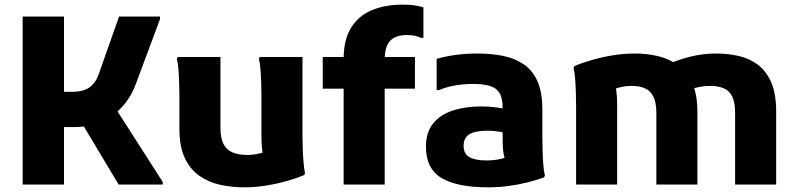

<svg xmlns="http://www.w3.org/2000/svg" viewBox="-20 -791 3419 823"><path d="M299.5 -246.4H171.7V-397.6H289.9Q338.8 -397.6 365.3 -417.8Q391.8 -437.9 404.3 -476L490.3 -720H665.9V-709.2L562.3 -431.2Q543.6 -378.9 506.8 -336.7Q470 -294.6 417.9 -270.5Q365.7 -246.4 299.5 -246.4ZM77.1 0V-720H254.3V0ZM467.9 -338.4 677.7 -10.8V0H488.5L324.7 -273.6Z M1026.4 12Q973.7 12 924 1.1Q874.3 -9.7 834.9 -37.3Q795.4 -64.8 772.2 -113.6Q749 -162.4 749 -238V-380.4Q749 -400.4 748.1 -431Q747.3 -461.6 745.1 -491.2Q742.9 -520.8 738.2 -538.8L741.6 -546.8H925V-243.2Q925 -196.8 939.3 -171.5Q953.5 -146.1 979.5 -136.5Q1005.4 -126.8 1039.5 -126.8Q1068 -126.8 1093.1 -133.4Q1118.2 -139.9 1138.3 -146.2L1113.6 -107.5Q1107.5 -122.9 1104 -147.1Q1100.6 -171.2 1100.6 -207.2V-380.4Q1100.6 -400.4 1099.7 -431Q1098.9 -461.6 1096.7 -491.2Q1094.5 -520.8 1089.8 -538.8L1093.2 -546.8H1276.6V-210Q1276.6 -190 1277.5 -158.7Q1278.3 -127.4 1280.9 -97.1Q1283.4 -66.8 1287.4 -48.8L1284 -40.8Q1251 -26.6 1208.7 -14.8Q1166.4 -2.9 1119.6 4.5Q1072.7 12 1026.4 12Z M1453 0V-538.4Q1453 -620.2 1484.7 -671.7Q1516.3 -723.2 1573.5 -747.2Q1630.6 -771.2 1707.8 -771.2Q1736 -771.2 1758 -767.9Q1780 -764.5 1795 -759.2V-628.8H1784.2Q1773.4 -634.1 1758.9 -637.4Q1744.4 -640.8 1724.6 -640.8Q1676.9 -640.8 1653 -616.7Q1629 -592.6 1629 -535.6V0ZM1363.4 -410.8V-546.8H1758.6V-410.8Z M2072 12Q1940.3 12 1873 -27.7Q1805.8 -67.4 1805.8 -162.8Q1805.8 -223.6 1836.4 -261.6Q1867 -299.6 1920.9 -317.2Q1974.8 -334.8 2044 -334.8Q2077.6 -334.8 2105.6 -330.9Q2133.7 -327 2158.6 -320.8V-218Q2144.2 -222.8 2119.2 -226.8Q2094.3 -230.8 2071.2 -230.8Q2017.5 -230.8 1992.4 -215.7Q1967.2 -200.7 1967.2 -165.6Q1967.2 -131.4 1992.6 -117.3Q2018 -103.2 2064.8 -103.2Q2096.4 -103.2 2125.3 -109.4Q2154.3 -115.5 2174.4 -132.1L2153.6 -83.4Q2147.4 -99.1 2143.4 -112.3Q2139.5 -125.4 2137.4 -139.9Q2135.4 -154.4 2134.9 -174.8Q2134.4 -195.2 2134.4 -226.4V-330.8Q2134.4 -372.4 2120 -394.1Q2105.7 -415.8 2077.1 -423.5Q2048.6 -431.2 2006.4 -431.2Q1963.2 -431.2 1924.8 -423.6Q1886.4 -416.1 1862.4 -404.8H1851.6V-538.6Q1887.6 -549.4 1932.4 -555.5Q1977.3 -561.6 2026.8 -561.6Q2088 -561.6 2138.9 -550.9Q2189.8 -540.1 2227.2 -513.8Q2264.6 -487.5 2284.7 -440.7Q2304.8 -393.9 2304.8 -320.8V-200Q2304.8 -178.6 2305.7 -147.6Q2306.5 -116.7 2308.7 -86.8Q2310.9 -56.8 2315.6 -38.8L2312.2 -30.8Q2277.1 -18.1 2237.8 -8.4Q2198.5 1.3 2156.6 6.6Q2114.6 12 2072 12Z M2449.4 0V-338.4Q2449.4 -358.4 2448.5 -389.7Q2447.7 -421 2445.5 -451.3Q2443.3 -481.6 2438.6 -499.6L2442 -507.6Q2475 -521.8 2517.1 -533.9Q2559.3 -546.1 2606.6 -553.9Q2653.9 -561.6 2702 -561.6Q2751.6 -561.6 2799 -550.8Q2846.3 -539.9 2884.8 -512.4Q2923.3 -484.8 2946.4 -436.1Q2969.4 -387.5 2969.4 -311.6V0H2793.4V-306.4Q2793.4 -352.8 2780.1 -378.1Q2766.9 -403.5 2743.1 -413.1Q2719.4 -422.8 2688.6 -422.8Q2660.1 -422.8 2634.1 -415.8Q2608.1 -408.8 2587.4 -401.6L2611.8 -441.5Q2618.6 -425.8 2622 -401.2Q2625.4 -376.6 2625.4 -340V0ZM3131 0V-306.4Q3131 -352.8 3118.2 -378.1Q3105.4 -403.5 3081.2 -413.1Q3057 -422.8 3023.8 -422.8Q3002.5 -422.8 2981.1 -418.9Q2959.7 -415.1 2941.8 -408.8L2852.2 -519Q2892.4 -536.9 2944 -549.3Q2995.6 -561.6 3049.8 -561.6Q3097.7 -561.6 3143.2 -551.8Q3188.7 -542 3225.8 -515.5Q3262.9 -489 3285 -440Q3307 -391 3307 -311.6V0Z"/></svg>

Font: Kufam
Style: Regular
Weight: 400
Designer: Wael Morcos, Artur Schmal
Foundry: Original Type
Version: Version 1.301; ttfautohint (v1.8.3)